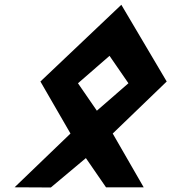

<svg xmlns="http://www.w3.org/2000/svg" viewBox="-20 -800 732 820"><path d="M528.5 -444.4 393.7 -327.2 313 -444.4 447.8 -561.5ZM152.6 -451.9 281 -229.7 42.3 -0.1 197.1 0.7 346.8 -124.8 432.8 0H593.7L461.4 -229.7L692 -451.9L498.2 -779.6Z"/></svg>

Font: Stormning
Style: BoldObl
Weight: 400
Designer: Robert Jablonski, Mew Too
Foundry: Cannot Into Space Fonts
Version: Version 0.90